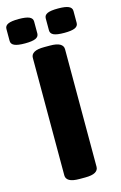

<svg xmlns="http://www.w3.org/2000/svg" viewBox="-169 -932 622 990"><g transform="rotate(-15 142.0 -437.0)"><path d="M127 2Q90 2 73 -8Q56 -18 56 -36V-664Q56 -682 73 -692Q90 -702 127 -702H157Q194 -702 211 -692Q228 -682 228 -664V-36Q228 -18 211 -8Q194 2 157 2ZM247 -746Q207 -746 190 -754Q173 -762 173 -779V-843Q173 -860 190 -868Q207 -876 247 -876Q286 -876 303.5 -868Q321 -860 321 -843V-779Q321 -762 303.5 -754Q286 -746 247 -746ZM37 -746Q-2 -746 -19.5 -754Q-37 -762 -37 -779V-843Q-37 -860 -19.5 -868Q-2 -876 37 -876Q76 -876 93.5 -868Q111 -860 111 -843V-779Q111 -762 93.5 -754Q76 -746 37 -746Z"/></g></svg>

Font: Asap ExtraBold
Style: Regular
Weight: 800
Designer: Pablo Cosgaya
Foundry: Omnibus-Type
Version: Version 3.001; ttfautohint (v1.8.4.7-5d5b)